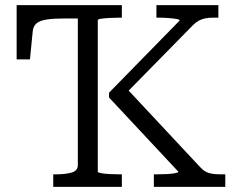

<svg xmlns="http://www.w3.org/2000/svg" viewBox="-20 -730 923 750"><path d="M581 0V-49H592Q612 -49 631.5 -50Q651 -51 664 -53.5Q677 -56 677 -59L406 -349V-368L682 -650Q681 -654 669 -656Q657 -658 638.5 -659.5Q620 -661 600 -661H591V-710H833V-661H811Q794 -661 780.5 -658Q767 -655 756 -649Q745 -643 734 -632L462 -355L464 -396L762 -77Q773 -65 784.5 -59Q796 -53 810.5 -51Q825 -49 845 -49H860V0ZM188 0V-49H199Q236 -49 260 -56Q284 -63 284 -85V-658H236Q192 -658 164 -654Q136 -650 123 -639Q110 -628 108 -609L97 -498H45V-710H456V-661H447Q429 -661 409 -660Q389 -659 375.5 -657Q362 -655 362 -651V-59Q362 -56 375.5 -53.5Q389 -51 409 -50Q429 -49 447 -49H456V0Z"/></svg>

Font: Roboto Serif Light
Style: Regular
Weight: 300
Designer: Greg Gazdowicz
Foundry: Commercial Type
Version: Version 1.008